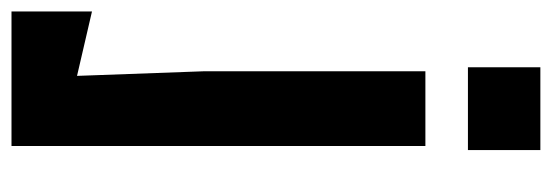

<svg xmlns="http://www.w3.org/2000/svg" viewBox="-367 -427 960 334"><g transform="rotate(90 113.0 -260.0)"><path d="M-34 200H200V-520H70V-134L78 86L-34 60ZM63 -594H207V-720H63Z"/></g></svg>

Font: Pescante Normal
Style: Regular
Weight: 400
Designer: Ariel Martín Pérez
Foundry: Tunera Type Foundry
Version: Version 1.000;FEAKit 1.0